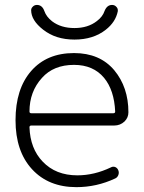

<svg xmlns="http://www.w3.org/2000/svg" viewBox="-20 -771 585 779"><path d="M107.4 -261.7Q99.6 -261.7 99.6 -254.9Q102.5 -168 153.3 -115.2Q206.1 -59.6 293.9 -59.6Q362.3 -59.6 429.7 -91.8Q438.5 -96.7 447.3 -93.3Q456.1 -89.8 460 -80.1Q463.9 -70.3 460 -60.5Q456.1 -50.8 447.3 -46.9Q372.1 -11.7 290 -11.7Q176.8 -11.7 109.9 -84.5Q43 -157.2 43 -283.2Q43 -410.2 106.4 -482.9Q169.9 -555.7 280.3 -555.7Q384.8 -555.7 443.4 -486.3Q501 -417 501 -315.4Q501 -293.9 485.4 -278.3Q467.8 -261.7 443.4 -261.7ZM99.6 -318.4Q99.6 -311.5 107.4 -311.5H439.5Q447.3 -311.5 447.3 -318.4Q443.4 -405.3 402.3 -455.1Q358.4 -507.8 280.3 -507.8Q197.3 -507.8 150.4 -455.1Q99.6 -399.4 99.6 -318.4ZM106.4 -729.5Q106.4 -737.3 112.3 -743.2Q119.1 -751 129.9 -751Q151.4 -751 160.2 -725.6Q168 -703.1 191.4 -684.6Q227.5 -657.2 282.2 -657.2Q336.9 -657.2 373 -685.5Q396.5 -703.1 404.3 -726.6Q414.1 -751 434.6 -751Q445.3 -751 452.1 -743.2Q458 -737.3 458 -729.5Q458 -727.5 458 -725.6Q449.2 -681.6 409.2 -650.4Q358.4 -610.4 282.2 -610.4Q206.1 -610.4 155.3 -650.4Q106.4 -688.5 106.4 -729.5Z"/></svg>

Font: irohamaru Light
Style: Regular
Weight: 200
Designer: [Source Han Sans]
Ryoko NISHIZUKA  (kana & ideographs); Paul D. Hunt (Latin, Greek & Cyrillic); Wenlong ZHANG  (bopomofo
Version: Version 1.01